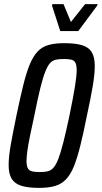

<svg xmlns="http://www.w3.org/2000/svg" viewBox="-20 -906 495 934"><path d="M171 8Q117 8 84.5 -2Q52 -12 37 -36Q22 -60 22 -103Q22 -143 32.5 -202.5Q43 -262 60 -344Q78 -430 93 -491Q108 -552 124.5 -592Q141 -632 162.5 -655Q184 -678 215.5 -687Q247 -696 292 -696Q347 -696 379.5 -686Q412 -676 426.5 -652Q441 -628 441 -584Q441 -545 431 -486Q421 -427 403 -344Q386 -259 371 -198.5Q356 -138 340 -98Q324 -58 302 -34.5Q280 -11 248.5 -1.5Q217 8 171 8ZM173 -69Q196 -69 211.5 -72.5Q227 -76 239.5 -89.5Q252 -103 263.5 -132.5Q275 -162 288 -213Q301 -264 318 -344Q336 -432 344.5 -484.5Q353 -537 353 -564Q353 -590 346.5 -601.5Q340 -613 326 -616Q312 -619 290 -619Q268 -619 251.5 -615.5Q235 -612 223 -598.5Q211 -585 199.5 -555.5Q188 -526 175.5 -475Q163 -424 147 -344Q134 -285 125.5 -242.5Q117 -200 113 -171Q109 -142 109 -123Q109 -98 116 -86.5Q123 -75 137.5 -72Q152 -69 173 -69ZM273 -755 233 -879 235 -886H289L325 -799L394 -886H455L453 -879L361 -755Z"/></svg>

Font: Saira ExtraCondensed Medium
Style: Italic
Weight: 500
Width: 2
Italic angle: -12°
Designer: Hector Gatti with collaboration of the Omnibus-Type team
Foundry: Omnibus-Type
Version: Version 1.101